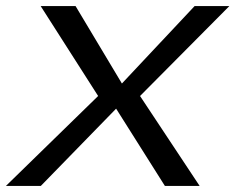

<svg xmlns="http://www.w3.org/2000/svg" viewBox="-56 -610 773 630"><path d="M-36.5 0 266 -295 77.5 -590H192L344 -336L582.5 -590H696.5L403.5 -295L599 0H485L325 -253.5L78 0Z"/></svg>

Font: Anybody ExtraExpanded Regular
Style: Italic
Weight: 400
Width: 8
Italic angle: -10°
Designer: Tyler Finck
Foundry: Etcetera Type Company
Version: Version 1.010; ttfautohint (v1.8.3) -l 8 -r 50 -G 200 -x 14 